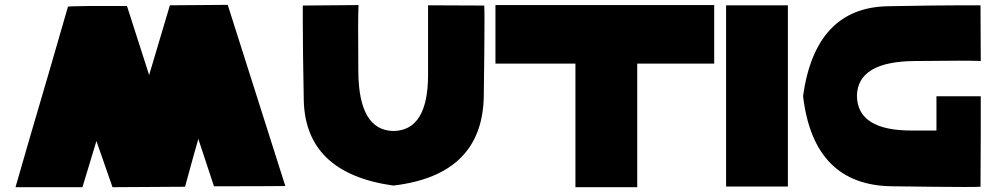

<svg xmlns="http://www.w3.org/2000/svg" viewBox="-20 -781 4164 804"><path d="M511.7 -755.9Q535.2 -683.6 604.5 -466.8Q626 -540 691.4 -758.8Q752 -759.8 933.6 -760.7Q993.2 -571.3 1174.8 -2Q1099.6 -1 876 -1Q859.4 -50.8 810.5 -199.2Q795.9 -149.4 754.9 1Q678.7 1 451.2 2.9Q434.6 -44.9 383.8 -190.4Q369.1 -141.6 325.2 2.9Q254.9 2.9 44.9 2.9Q99.6 -188.5 182.6 -469.7Q264.6 -751 264.6 -752.9Q264.6 -754.9 357.4 -755.9Q450.2 -755.9 511.7 -755.9Z M1772.5 -758.8Q1831.1 -758.8 2007.8 -757.8Q2008.8 -742.2 2008.8 -693.4Q2008.8 -599.6 2005.9 -380.9Q2002 -47.9 1627 -3.9Q1257.8 -55.7 1252 -363.3Q1248 -574.2 1248 -681.6Q1248 -730.5 1248 -757.8Q1326.2 -758.8 1481.4 -759.8Q1478.5 -718.8 1480.5 -477.5Q1483.4 -235.4 1627 -232.4Q1772.5 -234.4 1772.5 -467.8Q1772.5 -700.2 1772.5 -758.8Z M2389.6 -514.6Q2454.1 -514.6 2648.4 -514.6Q2648.4 -384.8 2648.4 2.9Q2584 2.9 2389.6 2.9Q2389.6 -127 2389.6 -514.6ZM2970.7 -514.6Q2742.2 -514.6 2054.7 -514.6Q2054.7 -575.2 2054.7 -759.8Q2284.2 -759.8 2970.7 -759.8Q2970.7 -698.2 2970.7 -514.6Z M3020.5 -758.8Q3085 -758.8 3279.3 -758.8Q3279.3 -569.3 3279.3 0Q3214.8 0 3020.5 0Q3020.5 -190.4 3020.5 -758.8Z M4086.9 -234.4Q4086.9 -175.8 4085.9 1Q4070.3 2 4018.6 2Q3925.8 2 3714.8 -1Q3386.7 -4.9 3342.8 -378.9Q3394.5 -749 3697.3 -754.9Q3907.2 -758.8 4013.7 -758.8Q4059.6 -758.8 4085.9 -758.8Q4085.9 -680.7 4086.9 -525.4Q4046.9 -528.3 3809.6 -525.4Q3571.3 -523.4 3568.4 -379.9Q3570.3 -233.4 3799.8 -234.4Q4029.3 -234.4 4086.9 -234.4ZM3901.4 -377.9Q3948.2 -377.9 4086.9 -377.9Q4086.9 -341.8 4086.9 -234.4Q4041 -234.4 3901.4 -234.4Q3901.4 -270.5 3901.4 -377.9Z"/></svg>

Font: Star Wars
Style: Regular
Weight: 400
Version: Version 1.0